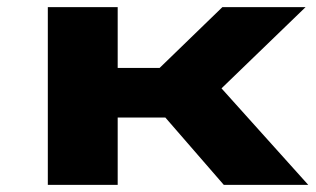

<svg xmlns="http://www.w3.org/2000/svg" viewBox="-20 -520 888 540"><path d="M114.5 0V-500H311V-329H429L605.5 -500H839.5L603 -271.5L847 0H609.5L445 -189.5H311V0Z"/></svg>

Font: Trispace SemiExpanded ExtraBold
Style: Regular
Weight: 800
Width: 6
Designer: Tyler Finck
Foundry: Etcetera Type Company
Version: Version 1.210; ttfautohint (v1.8.3)